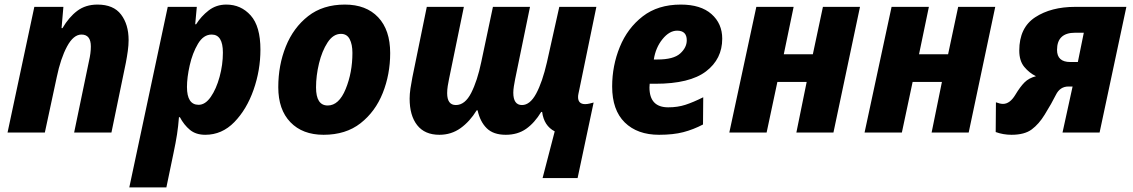

<svg xmlns="http://www.w3.org/2000/svg" viewBox="-20 -579 4950 839"><path d="M13 0H176L228 -242Q245 -324 273 -376Q301 -428 336 -428Q377 -428 377 -376Q377 -347 369 -313L304 0H467L530 -305Q535 -331 538.5 -356.5Q542 -382 542 -404Q542 -472 509 -515.5Q476 -559 406 -559Q354 -559 317.5 -531.5Q281 -504 253 -456H249L257 -549H130Z M848 -121Q797 -121 797 -199Q797 -240 809 -293.5Q821 -347 845 -387.5Q869 -428 905 -428Q954 -428 954 -349Q954 -296 939.5 -243Q925 -190 901 -155.5Q877 -121 848 -121ZM545 240H707L738 91Q748 44 753.5 8.5Q759 -27 762 -67H766Q784 -33 810 -11.5Q836 10 877 10Q950 10 1004 -45.5Q1058 -101 1088 -186.5Q1118 -272 1118 -362Q1118 -464 1075.5 -511.5Q1033 -559 969 -559Q925 -559 892 -533.5Q859 -508 837 -473H833L840 -549H713Z M1394 10Q1491 10 1555.5 -40.5Q1620 -91 1652.5 -172.5Q1685 -254 1685 -347Q1685 -448 1632.5 -503.5Q1580 -559 1487 -559Q1391 -559 1326.5 -508.5Q1262 -458 1229 -376Q1196 -294 1196 -198Q1196 -100 1249 -45Q1302 10 1394 10ZM1412 -118Q1361 -118 1361 -197Q1361 -248 1374 -302Q1387 -356 1411.5 -393.5Q1436 -431 1470 -431Q1496 -431 1508 -408Q1520 -385 1520 -348Q1520 -262 1490.5 -190Q1461 -118 1412 -118Z M2351 199H2504L2574 -131Q2567 -129 2556.5 -126.5Q2546 -124 2537 -124Q2506 -124 2506 -155Q2506 -162 2508 -171Q2510 -180 2512 -190L2586 -549H2424L2370 -307Q2350 -220 2323 -170Q2296 -120 2261 -120Q2223 -120 2223 -174Q2223 -186 2225.5 -202Q2228 -218 2231 -233L2296 -549H2134L2083 -308Q2066 -226 2039 -173Q2012 -120 1972 -120Q1934 -120 1934 -172Q1934 -187 1936.5 -203Q1939 -219 1942 -233L2007 -549H1845L1782 -241Q1777 -216 1773.5 -192Q1770 -168 1770 -148Q1770 -74 1803 -32Q1836 10 1900 10Q1952 10 1992.5 -19Q2033 -48 2063 -97H2067Q2078 -47 2107 -18.5Q2136 10 2190 10Q2242 10 2279 -16Q2316 -42 2345 -90H2349Q2357 -29 2404 -5Z M2860 10Q2922 10 2966 -1.5Q3010 -13 3052 -35L3053 -154Q3009 -132 2975 -121Q2941 -110 2900 -110Q2818 -110 2818 -197Q2818 -207 2819 -213H2844Q2994 -213 3065 -267Q3136 -321 3136 -410Q3136 -476 3089 -517.5Q3042 -559 2955 -559Q2855 -559 2788.5 -507.5Q2722 -456 2688.5 -374Q2655 -292 2655 -201Q2655 -98 2710 -44Q2765 10 2860 10ZM2837 -319Q2845 -371 2875 -408Q2905 -445 2939 -445Q2981 -445 2981 -403Q2981 -371 2952 -345Q2923 -319 2853 -319Z M3167 0 3285 -549H3448L3405 -342H3532L3576 -549H3738L3622 0H3460L3505 -221H3377L3330 0Z M3758 0 3876 -549H4039L3996 -342H4123L4167 -549H4329L4213 0H4051L4096 -221H3968L3921 0Z M4657 -308Q4599 -308 4599 -361Q4599 -436 4678 -436H4716L4690 -308ZM4400 10Q4457 10 4488.5 -13.5Q4520 -37 4545 -78Q4576 -128 4594 -164.5Q4612 -201 4649 -201H4667L4623 0H4785L4902 -549H4678Q4573 -549 4503.5 -503.5Q4434 -458 4434 -358Q4434 -313 4456 -286.5Q4478 -260 4507 -246Q4476 -238 4457 -219Q4438 -200 4417 -165Q4393 -125 4363 -125Q4350 -125 4332 -132L4331 -2Q4364 10 4400 10Z"/></svg>

Font: Noto Sans Display Extra
Style: Italic
Weight: 800
Italic angle: -12°
Designer: Monotype Design Team
Foundry: Monotype Imaging Inc.
Version: Version 1.900